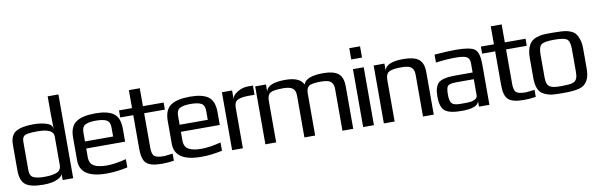

<svg xmlns="http://www.w3.org/2000/svg" viewBox="-48 -1135 4905 1580"><g transform="rotate(-10 2404.0 -345.0)"><path d="M220 -494Q276 -494 325 -479.5Q374 -465 375 -432H377Q375 -487 375 -555V-700H465V0H377V-57Q377 -31 333 -11Q290 10 215 10Q109 10 67 -23Q24 -56 24 -144V-357Q24 -436 72 -465Q120 -494 220 -494ZM234 -52Q302 -52 338.5 -67Q375 -82 375 -127V-366Q375 -431 242 -431Q161 -431 137 -419Q113 -407 113 -366V-127Q113 -82 142.5 -67Q172 -52 234 -52Z M736 -494Q840 -494 889 -458Q938 -422 938 -329V-222H613V-149Q613 -96 650 -75.5Q687 -55 756 -55Q824 -55 919 -79V-10Q827 10 744 10Q522 10 522 -138V-329Q522 -421 574.5 -457.5Q627 -494 736 -494ZM613 -357V-281H848V-357Q848 -403 819.5 -418.5Q791 -434 731 -434Q671 -434 642 -418.5Q613 -403 613 -357Z M1133 -136Q1133 -82 1153.5 -65.5Q1174 -49 1234 -49Q1245 -49 1306 -57V2Q1255 10 1205 10Q1113 10 1077.5 -21.5Q1042 -53 1042 -141V-425H933V-484H1042V-634H1133V-484H1306V-425H1133Z M1527 -494Q1631 -494 1680 -458Q1729 -422 1729 -329V-222H1404V-149Q1404 -96 1441 -75.5Q1478 -55 1547 -55Q1615 -55 1710 -79V-10Q1618 10 1535 10Q1313 10 1313 -138V-329Q1313 -421 1365.5 -457.5Q1418 -494 1527 -494ZM1404 -357V-281H1639V-357Q1639 -403 1610.5 -418.5Q1582 -434 1522 -434Q1462 -434 1433 -418.5Q1404 -403 1404 -357Z M1878 -405Q1878 -441 1922 -467.5Q1966 -494 2010 -494H2054V-417H2004Q1943 -417 1913 -402Q1883 -387 1883 -341V0H1793V-484H1878Z M2641 -494Q2727 -494 2766 -462.5Q2805 -431 2805 -355V0H2715V-349Q2715 -409 2667 -423Q2645 -429 2611 -429Q2532 -429 2509 -412Q2487 -396 2487 -349V0H2397V-349Q2397 -395 2372 -412Q2347 -429 2294 -429Q2213 -429 2187 -413Q2161 -397 2161 -349V0H2071V-484H2161V-425Q2175 -494 2324 -494Q2445 -494 2475 -428Q2494 -494 2641 -494Z M2978 -565H2888V-659H2978ZM2978 0H2888V-484H2978Z M3310 -494Q3398 -494 3438 -463Q3478 -432 3478 -355V0H3388V-350Q3388 -410 3340 -424Q3318 -430 3284 -430Q3206 -430 3178 -413Q3151 -396 3151 -350V0H3061V-484H3151V-425Q3165 -494 3310 -494Z M3943 0H3856V-46Q3844 10 3710 10Q3609 10 3571 -21Q3533 -50 3533 -144Q3533 -224 3569 -256Q3605 -286 3708 -286H3853V-363Q3853 -403 3828 -417Q3803 -431 3736 -431Q3661 -431 3570 -419V-485Q3669 -494 3749 -494Q3870 -494 3907 -465Q3943 -435 3943 -342ZM3621 -141Q3621 -88 3638 -68.5Q3655 -49 3707 -49H3725Q3746 -49 3753 -49Q3760 -49 3780 -50Q3800 -51 3809 -54Q3818 -57 3830.5 -62.5Q3843 -68 3848 -77Q3853 -86 3853 -98V-230H3714Q3652 -230 3636.5 -215Q3621 -200 3621 -141Z M4157 -136Q4157 -82 4177.5 -65.5Q4198 -49 4258 -49Q4269 -49 4330 -57V2Q4279 10 4229 10Q4137 10 4101.5 -21.5Q4066 -53 4066 -141V-425H3957V-484H4066V-634H4157V-484H4330V-425H4157Z M4783 -321V-153Q4783 -28 4695 -3Q4649 10 4560 10Q4494 10 4464 6.5Q4434 3 4399 -14Q4337 -42 4337 -153V-321Q4337 -455 4425 -481Q4442 -486 4455 -489Q4468 -492 4488.5 -493Q4509 -494 4517 -494Q4525 -494 4560 -494Q4643 -494 4678 -486Q4686 -484 4695 -481Q4727 -471 4743 -453.5Q4759 -436 4771 -402Q4783 -369 4783 -321ZM4691 -140V-336Q4691 -402 4664 -419Q4638 -435 4560 -435Q4482 -435 4456 -419Q4429 -402 4429 -336V-140Q4429 -77 4462 -62Q4476 -55 4492 -52.5Q4508 -50 4518 -49.5Q4528 -49 4560 -49Q4623 -49 4646 -57Q4652 -59 4658 -62Q4691 -77 4691 -140Z"/></g></svg>

Font: Gamestation Display
Style: Regular
Weight: 400
Designer: Jonas Hecksher
Foundry: Jonas Hecksher, Playtypeª, e-types AS
Version: Version 1.003